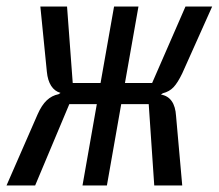

<svg xmlns="http://www.w3.org/2000/svg" viewBox="-39 -570 672 590"><path d="M141 -280.5 147 -284.5Q129 -289.5 118.2 -306.2Q107.5 -323 105 -349.5L85 -550H167L184.5 -315H270L311.5 -550H386.5L345 -315H428.5L531 -550H613L521 -344.5Q507 -315.5 494.2 -302Q481.5 -288.5 461.5 -283.5L455.5 -279.5Q498.5 -272 502 -213.5L521 0H435L418 -250H333.5L289.5 0H214.5L258.5 -250H174L69 0H-19L76.5 -218.5Q89 -247 104.8 -261.8Q120.5 -276.5 141 -280.5Z"/></svg>

Font: JuliaMono Light
Style: Italic
Weight: 300
Italic angle: -9°
Monospace: yes
Designer: cormullion
Foundry: corm
Version: Version 0.054; ttfautohint (v1.8.4)